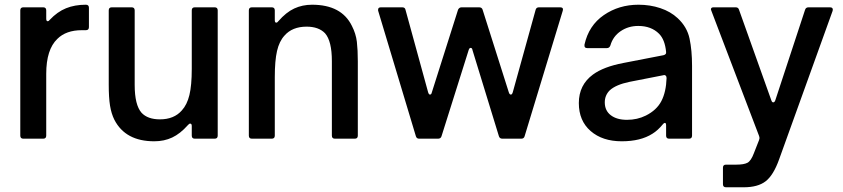

<svg xmlns="http://www.w3.org/2000/svg" viewBox="-20 -588 3572 814"><path d="M79 0Q66 0 66 -13V-544Q66 -557 79 -557H163Q176 -557 176 -544V-509Q176 -498 182 -498Q187 -498 191 -504Q223 -538 260 -553Q297 -568 344 -568Q357 -568 357 -555V-473Q357 -460 344 -460H327Q260 -460 223 -423Q176 -378 176 -275V-13Q176 0 163 0Z M465 -80Q452 -106 446.5 -140Q441 -174 441 -229V-544Q441 -557 454 -557H538Q551 -557 551 -544V-228Q551 -143 580 -110Q606 -82 658 -82Q718 -82 751 -120Q773 -144 783 -185Q793 -226 793 -296V-544Q793 -557 806 -557H890Q903 -557 903 -544V-13Q903 0 890 0H806Q793 0 793 -13V-54Q793 -64 786 -64Q782 -64 776 -57Q744 -21 710 -5Q676 11 634 11Q512 11 465 -80Z M1048 0Q1035 0 1035 -13V-544Q1035 -557 1048 -557H1132Q1145 -557 1145 -544V-503Q1145 -492 1151 -492Q1156 -492 1160 -498Q1193 -536 1227.5 -552Q1262 -568 1303 -568Q1428 -568 1472 -478Q1489 -445 1493 -410.5Q1497 -376 1497 -328V-13Q1497 0 1484 0H1400Q1387 0 1387 -13V-329Q1387 -414 1358 -447Q1331 -475 1280 -475Q1219 -475 1186 -437Q1164 -413 1154.5 -372Q1145 -331 1145 -261V-13Q1145 0 1132 0Z M1757 0Q1746 0 1743 -11L1583 -543V-547Q1583 -557 1595 -557H1685Q1697 -557 1699 -547L1795 -197Q1798 -187 1803 -187Q1809 -187 1811 -197L1922 -547Q1927 -557 1937 -557H2011Q2023 -557 2026 -547L2137 -197Q2140 -187 2146 -187Q2151 -187 2154 -197L2251 -547Q2254 -557 2265 -557H2355Q2362 -557 2365 -553.5Q2368 -550 2366 -543L2204 -10Q2201 0 2190 0H2110Q2098 0 2095 -11L1983 -376Q1982 -385 1975 -385Q1970 -385 1967 -376L1852 -11Q1849 0 1837 0Z M2434 -151Q2434 -228 2494 -272Q2539 -305 2623 -321L2793 -354Q2798 -355 2801.5 -358.5Q2805 -362 2804 -368Q2799 -420 2774 -445Q2741 -478 2686 -478Q2644 -478 2611.5 -456Q2579 -434 2568 -396Q2564 -384 2553 -384H2470Q2456 -384 2458 -399Q2476 -480 2540 -524Q2604 -568 2687 -568Q2736 -568 2779.5 -553.5Q2823 -539 2853 -511Q2893 -474 2903.5 -424Q2914 -374 2914 -309V-13Q2914 0 2901 0H2817Q2804 0 2804 -13V-56Q2804 -67 2799 -67Q2795 -67 2791 -62Q2769 -35 2746 -21Q2696 11 2616 11Q2534 11 2484 -32.5Q2434 -76 2434 -151ZM2718 -98Q2764 -121 2784 -159.5Q2804 -198 2806 -257Q2806 -264 2802 -267.5Q2798 -271 2792 -269L2649 -241Q2591 -229 2565 -205Q2544 -184 2544 -154Q2544 -119 2569.5 -99.5Q2595 -80 2638 -80Q2682 -80 2718 -98Z M3058 206Q3045 206 3045 193V123Q3045 110 3058 110H3102Q3134 110 3149 102Q3164 94 3176 62L3198 6Q3200 0 3200 -2Q3200 -6 3198 -12L2996 -542L2994 -548Q2994 -557 3005 -557H3099Q3110 -557 3113 -547L3250 -163Q3253 -154 3258 -154Q3264 -154 3267 -163L3393 -546Q3396 -557 3408 -557H3499Q3506 -557 3509 -553Q3512 -549 3510 -542L3283 88Q3259 155 3226 180.5Q3193 206 3133 206Z"/></svg>

Font: Open Sauce Two Medium
Style: Regular
Weight: 500
Designer: Alfredo Marco Pradil
Foundry: Creative Sauce Fz LLC
Version: Version 1.477